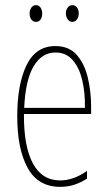

<svg xmlns="http://www.w3.org/2000/svg" viewBox="-20 -716 420 746"><path d="M195 -537Q248 -537 278 -503Q308 -469 321 -415Q334 -361 334 -301V-273H73Q72 -148 107.5 -81.5Q143 -15 214 -15Q266 -15 318 -52V-22Q297 -8 271 1Q245 10 214 10Q128 10 87.5 -63.5Q47 -137 47 -264Q47 -388 83 -462.5Q119 -537 195 -537ZM195 -512Q143 -512 111 -459Q79 -406 74 -297H310Q311 -356 299.5 -404.5Q288 -453 262.5 -482.5Q237 -512 195 -512ZM95 -663Q95 -676 101.5 -686Q108 -696 120 -696Q131 -696 137.5 -686.5Q144 -677 144 -663Q144 -649 137.5 -640Q131 -631 120 -631Q108 -631 101.5 -640.5Q95 -650 95 -663ZM236 -664Q236 -677 243 -686.5Q250 -696 261 -696Q272 -696 279 -687Q286 -678 286 -664Q286 -650 279 -640.5Q272 -631 261 -631Q250 -631 243 -641Q236 -651 236 -664Z"/></svg>

Font: Noto Sans Gujarati UI ExtraCondensed Thin
Style: Regular
Weight: 100
Width: 2
Designer: Jelle Bosma - Monotype Design Team, Universal Thirst
Foundry: Monotype Imaging Inc.
Version: Version 2.106; ttfautohint (v1.8.4.7-5d5b)